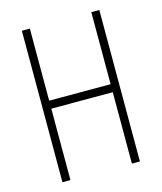

<svg xmlns="http://www.w3.org/2000/svg" viewBox="-106 -779 723 857"><g transform="rotate(-15 255.0 -350.0)"><path d="M434 0H397V-330H113V0H76V-700H113V-367H397V-700H434Z"/></g></svg>

Font: Bubbler One
Style: Regular
Weight: 400
Designer: Brenda Gallo (gbrenda1987@gmail.com)
Foundry: Brenda Gallo
Version: Version 1.003